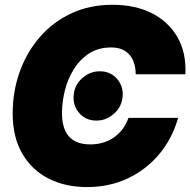

<svg xmlns="http://www.w3.org/2000/svg" viewBox="-20 -759 784 791"><path d="M338.9 11.7Q249 11.7 179.9 -23.4Q110.8 -58.6 71.5 -126.5Q32.2 -194.3 32.2 -291.5Q32.2 -381.8 61 -462.6Q89.8 -543.5 143.6 -605.7Q197.3 -668 273.2 -703.6Q349.1 -739.3 443.4 -739.3Q536.6 -739.3 605.5 -704.6Q674.3 -669.9 711.2 -605.7Q748 -541.5 743.7 -453.1H539.1Q538.6 -504.9 512.7 -534.2Q486.8 -563.5 438 -563.5Q385.3 -563.5 347.2 -538.8Q309.1 -514.2 284.2 -474.1Q259.3 -434.1 247.3 -386.5Q235.4 -338.9 235.4 -293Q235.4 -164.1 352.1 -164.1Q408.2 -164.1 449.7 -193.1Q491.2 -222.2 509.3 -273.4H713.9Q689.5 -187.5 635.5 -123.3Q581.5 -59.1 505.6 -23.7Q429.7 11.7 338.9 11.7ZM377.4 -262.2Q331.5 -262.2 304.2 -295.9Q276.9 -329.6 284.7 -376.5Q291 -414.1 321.8 -439.7Q352.5 -465.3 391.1 -465.3Q437 -465.3 464.4 -431.6Q491.7 -397.9 483.9 -351.1Q477.5 -314 446.8 -288.1Q416 -262.2 377.4 -262.2Z"/></svg>

Font: Inter Display Black
Style: Italic
Weight: 900
Italic angle: -9.39999°
Designer: Rasmus Andersson
Foundry: rsms
Version: Version 4.000;git-a52131595